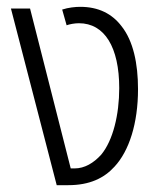

<svg xmlns="http://www.w3.org/2000/svg" viewBox="-20 -542 474 562"><path d="M146 0H180C243 0 285 -21 315 -54C358 -100 384 -181 384 -281C384 -356 370 -422 336 -465C308 -502 268 -522 215 -522C201 -522 180 -520 162 -514L175 -468C183 -471 198 -474 211 -474C286 -474 329 -404 329 -284C329 -207 311 -131 276 -89C254 -65 228 -49 198 -49H187L68 -517H12Z"/></svg>

Font: Noto Sans Thai UI Condensed Light
Style: Regular
Weight: 300
Width: 3
Designer: Monotype Design Team
Foundry: Monotype Imaging Inc.
Version: Version 1.901